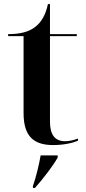

<svg xmlns="http://www.w3.org/2000/svg" viewBox="-20 -704 425 945"><path d="M242 10C297 10 344 -2 364 -12V-22C339 -13 318 -9 300 -9C251 -9 226 -40 226 -105V-526H358V-536H226V-684H216C205 -633 185 -596 154 -572C122 -547 79 -536 20 -536V-526H96V-147C96 -31 148 10 242 10ZM142 212V221H152C192 176 241 113 264 71V61H180C172 108 158 165 142 212Z"/></svg>

Font: Noto Serif Display SemiBold
Style: Regular
Weight: 600
Designer: Monotype Design Team
Foundry: Monotype Imaging Inc.
Version: Version 2.009